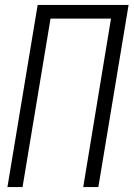

<svg xmlns="http://www.w3.org/2000/svg" viewBox="-20 -755 540 775"><path d="M10 0 132 -735H499L377 0H316L428 -680H184L71 0Z"/></svg>

Font: Iosevka SS04 Light Oblique
Style: Regular
Weight: 300
Italic angle: -9°
Monospace: yes
Designer: Belleve Invis
Foundry: Belleve Invis
Version: Version 19.0.0; ttfautohint (v1.8.4)